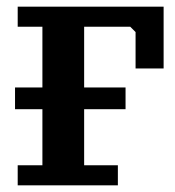

<svg xmlns="http://www.w3.org/2000/svg" viewBox="-20 -550 525 575"><path d="M470 -530V-345H386V-454L370 -470H232V-288H356V-223H232V-55H333V5H33V-55H107V-223H25V-288H107V-470H33V-530Z"/></svg>

Font: PT Serif Caption
Style: Semibold
Weight: 600
Designer: A.Korolkova, O.Umpeleva, V.Yefimov
Foundry: ParaType Ltd
Version: Version 1.00;May 2, 2020;FontCreator 12.0.0.2544 64-bit